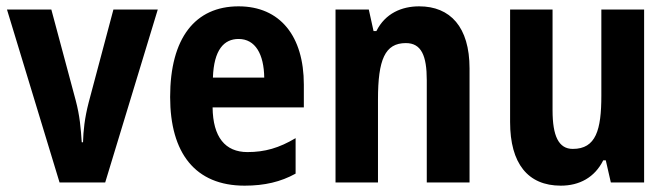

<svg xmlns="http://www.w3.org/2000/svg" viewBox="-20 -642 2119 606"><path d="M168 -66H312L478 -612H338L260 -319C247 -269 243 -229 242 -193H238C235 -237 232 -276 219 -325L142 -612H2Z M733 -622C596 -622 517 -522 517 -336C517 -159 596 -56 752 -56C815 -56 866 -68 913 -94V-206C861 -175 816 -162 761 -162C691 -162 652 -209 651 -303H939V-375C939 -528 864 -622 733 -622ZM733 -519C786 -519 813 -471 814 -397H652C655 -485 687 -519 733 -519Z M1303 -622C1248 -622 1196 -600 1168 -544H1159L1144 -612H1039V-66H1173V-328C1173 -454 1195 -506 1261 -506C1310 -506 1327 -466 1327 -389V-66H1462V-426C1462 -557 1401 -622 1303 -622Z M2013 -612H1878V-340C1878 -232 1861 -172 1788 -172C1743 -172 1724 -213 1724 -294V-612H1590V-257C1590 -126 1646 -56 1750 -56C1809 -56 1857 -82 1884 -136H1892L1908 -66H2013Z"/></svg>

Font: Noto Sans Malayalam UI Condensed
Style: Bold
Weight: 700
Width: 3
Designer: Jelle Bosma - Monotype Design Team
Foundry: Monotype Imaging Inc.
Version: Version 2.104